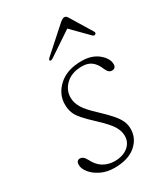

<svg xmlns="http://www.w3.org/2000/svg" viewBox="-168 -733 712 818"><g transform="rotate(-30 188.0 -324.0)"><path d="M165.5 -17Q205.5 -17 230.5 -37.2Q255.5 -57.5 255.5 -90Q255.5 -113 241.2 -137Q227 -161 183 -202Q150.5 -232 132.5 -252.5Q114.5 -273 107.8 -291.2Q101 -309.5 101 -332Q101 -383 141.8 -420.2Q182.5 -457.5 254 -457.5Q304.5 -457.5 335.8 -431.8Q367 -406 367 -377.5Q367 -357 347 -357Q330.5 -357 320.5 -381.5Q310 -408 292 -422.5Q274 -437 245 -437Q194.5 -437 165.5 -409.8Q136.5 -382.5 136.5 -345.5Q136.5 -320.5 150.8 -295.8Q165 -271 208.5 -231Q242 -199.5 260 -178Q278 -156.5 285 -139.2Q292 -122 292 -103Q292 -56 254.8 -24.2Q217.5 7.5 150 7.5Q114 7.5 85.2 -6.2Q56.5 -20 40 -40.2Q23.5 -60.5 23.5 -79.5Q23.5 -101.5 41.5 -101.5Q48.5 -101.5 55.5 -96.5Q62.5 -91.5 69.5 -78.5Q85.5 -46 110.2 -31.5Q135 -17 165.5 -17ZM361.5 -526Q356 -522.5 349.5 -528.5L271.5 -607.5L153.5 -528.5Q144 -522.5 139.5 -526Q135 -530 144 -538.5L262.5 -644.5Q275.5 -656 285 -656Q293.5 -656 300 -644.5L364.5 -538.5Q369 -530 361.5 -526Z"/></g></svg>

Font: Fraunces 9pt Soft Thin
Style: Italic
Weight: 100
Italic angle: -16°
Version: Version 1.000;[b76b70a41]